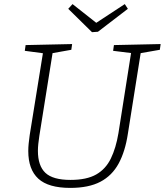

<svg xmlns="http://www.w3.org/2000/svg" viewBox="-20 -910 804 937"><path d="M536 -690 764 -695 760 -667 657 -649 668 -660 604 -257Q591 -171 559 -112Q527 -53 470 -23Q413 7 323 7Q216 7 167 -38Q118 -83 118 -173Q118 -191 120 -210.5Q122 -230 125 -251L191 -660L198 -649L101 -662L105 -690L332 -695L328 -667L227 -649L238 -660L172 -247Q169 -227 167 -208.5Q165 -190 165 -174Q165 -101 201.5 -66.5Q238 -32 324 -32Q403 -32 449.5 -58.5Q496 -85 521 -136.5Q546 -188 558 -260L621 -660L629 -650L532 -662ZM589 -890 604 -867 458 -755 429 -753 313 -867 334 -890 462 -789H435Z"/></svg>

Font: Bitter Thin Light
Style: Italic
Weight: 300
Italic angle: -9°
Version: Version 2.002